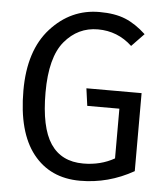

<svg xmlns="http://www.w3.org/2000/svg" viewBox="-52 -746 703 804"><g transform="rotate(5 300.0 -344.5)"><path d="M314 11Q188 11 116.5 -79.5Q45 -170 45 -345Q45 -514 129.5 -607Q214 -700 334 -700Q399 -700 443 -682Q487 -664 530 -624L478 -570Q417 -627 334 -627Q250 -627 194 -560Q138 -493 138 -345Q138 -198 183.5 -130Q229 -62 321 -62Q394 -62 452 -95V-304H317L307 -377H539V-49Q433 11 314 11Z"/></g></svg>

Font: Fira Mono
Style: Regular
Weight: 400
Designer: Carrois Corporate & Edenspiekermann AG
Foundry: Carrois Corporate GbR & Edenspiekermann AG
Version: Version 3.206;PS 003.206;hotconv 1.0.70;makeotf.lib2.5.58329